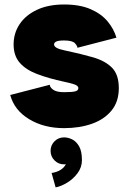

<svg xmlns="http://www.w3.org/2000/svg" viewBox="-20 -542 561 834"><path d="M258.3 -522.5Q326.7 -522.5 373 -502.4Q419.4 -482.4 447 -449.5Q474.6 -416.5 485.8 -378.4L316.4 -334.5Q316.4 -341.8 305.7 -354Q294.9 -366.2 258.3 -366.2Q232.9 -366.2 223.9 -361.3Q214.8 -356.4 214.8 -349.1Q214.8 -332.5 258.3 -323.7Q330.1 -308.6 383.5 -293.2Q437 -277.8 466.6 -247.8Q496.1 -217.8 496.1 -159.2Q496.1 -100.6 464.6 -62Q433.1 -23.4 379.4 -4.4Q325.7 14.6 258.3 14.6Q170.9 14.6 106.4 -24.4Q42 -63.5 24.4 -129.4L196.3 -173.8Q196.3 -163.1 210.9 -152.3Q225.6 -141.6 258.3 -141.6Q291.5 -141.6 305.9 -145Q320.3 -148.4 320.3 -159.2Q320.3 -170.4 300 -176.5Q279.8 -182.6 258.3 -187Q189.9 -201.7 140.9 -220.5Q91.8 -239.3 65.4 -269.8Q39.1 -300.3 39.1 -349.1Q39.1 -397.9 65.4 -437.3Q91.8 -476.6 140.9 -499.5Q189.9 -522.5 258.3 -522.5ZM199.7 113.3Q199.7 88.9 216.8 71.8Q233.9 54.7 258.3 54.7Q274.9 54.7 293 63.2Q311 71.8 323.5 93.3Q335.9 114.7 335.9 153.8Q335.9 184.6 317.1 210Q298.3 235.4 271.7 251.5Q245.1 267.6 221.7 272L204.1 209.5Q250 202.1 266.1 171.4Q262.2 171.9 258.3 171.9Q233.9 171.9 216.8 154.8Q199.7 137.7 199.7 113.3Z"/></svg>

Font: Giphurs Black
Style: Regular
Weight: 900
Version: Version 0.920; ttfautohint (v1.8.4.7-5d5b)